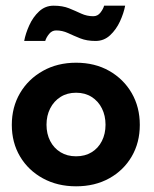

<svg xmlns="http://www.w3.org/2000/svg" viewBox="-20 -643 543 675"><path d="M247.5 12Q182 12 130.8 -16Q79.5 -44 50.5 -92.8Q21.5 -141.5 21.5 -204Q21.5 -266.5 50.5 -315.8Q79.5 -365 130.8 -393.8Q182 -422.5 247.5 -422.5Q313.5 -422.5 364 -393.8Q414.5 -365 443 -315.8Q471.5 -266.5 471.5 -204Q471.5 -141.5 443 -92.8Q414.5 -44 364 -16Q313.5 12 247.5 12ZM247.5 -93.5Q279 -93.5 302.2 -107.8Q325.5 -122 338.2 -147.2Q351 -172.5 351 -204.5Q351 -236.5 338.2 -262Q325.5 -287.5 302.2 -302.2Q279 -317 247.5 -317Q216 -317 192.8 -302.2Q169.5 -287.5 156.5 -262Q143.5 -236.5 143.5 -204.5Q143.5 -172.5 156.5 -147.2Q169.5 -122 192.8 -107.8Q216 -93.5 247.5 -93.5ZM65 -499Q70 -525.5 83 -554.2Q96 -583 117.5 -603Q139 -623 168.5 -623Q200 -623 222.8 -613.8Q245.5 -604.5 265.5 -595.2Q285.5 -586 308 -586Q323.5 -586 333.2 -598.8Q343 -611.5 346 -623H420Q415 -596.5 401.8 -567.8Q388.5 -539 367 -519Q345.5 -499 316 -499Q285 -499 262 -508.2Q239 -517.5 219 -526.8Q199 -536 177.5 -536Q162.5 -536 152.5 -523.5Q142.5 -511 139 -499Z"/></svg>

Font: League Spartan Thin SemiBold
Style: Regular
Weight: 600
Version: Version 2.002